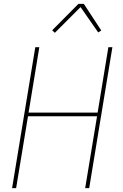

<svg xmlns="http://www.w3.org/2000/svg" viewBox="-20 -981 640 1001"><path d="M43 0 164 -735H185L129 -394H489L545 -735H566L445 0H424L486 -375H126L64 0ZM266 -810 252 -823 389 -961H417L508 -822L492 -812L400 -944Z"/></svg>

Font: Iosevka Thin Extended Oblique
Style: Regular
Weight: 100
Width: 7
Italic angle: -9°
Monospace: yes
Designer: Belleve Invis
Foundry: Belleve Invis
Version: Version 32.5.0; ttfautohint (v1.8.4)